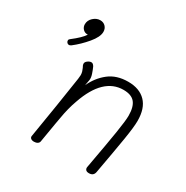

<svg xmlns="http://www.w3.org/2000/svg" viewBox="-162 -846 953 982"><g transform="rotate(30 314.5 -355.0)"><path d="M575 -358Q575 -322 562.5 -245.5Q550 -169 524 -26Q519 -2 493 -2Q479 -2 473.5 -9Q468 -16 470 -26Q498 -179 510 -254Q522 -329 522 -358Q522 -410 501.5 -435Q481 -460 434 -460Q314 -460 254 -287Q235 -235 225 -174L218 -135Q200 -29 199 -22Q198 -12 189.5 -6.5Q181 -1 169 -1Q156 -1 149.5 -7Q143 -13 145 -22Q180 -232 204 -393Q206 -411 206 -415Q206 -426 203 -436Q200 -446 196.5 -453Q193 -460 191 -464Q189 -470 189 -474Q189 -484 200 -492Q211 -500 221 -500Q231 -500 239 -486Q246 -471 253 -450Q260 -429 257 -414L251 -382Q276 -437 321 -472.5Q366 -508 434 -508Q501 -508 538 -470Q575 -432 575 -358ZM196 -665Q196 -635 162 -594.5Q128 -554 89 -524Q81 -519 77 -519Q70 -519 65 -524Q60 -529 60 -537Q60 -541 62.5 -543.5Q65 -546 66 -547Q118 -587 134 -613H130Q115 -613 104.5 -624.5Q94 -636 94 -652Q94 -675 112.5 -692Q131 -709 153 -709Q172 -709 184 -696.5Q196 -684 196 -665Z"/></g></svg>

Font: Mali Light
Style: Italic
Weight: 300
Italic angle: -10°
Version: Version 1.000; ttfautohint (v1.6)